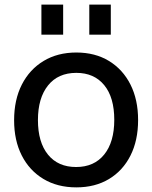

<svg xmlns="http://www.w3.org/2000/svg" viewBox="-20 -800 658 830"><path d="M310 10Q228 10 167.5 -26.5Q107 -63 74 -128Q41 -193 41 -280Q41 -369 74.5 -434.5Q108 -500 168.5 -536.5Q229 -573 310 -573Q391 -573 451 -536.5Q511 -500 544 -434.5Q577 -369 577 -281Q577 -193 544 -127.5Q511 -62 451 -26Q391 10 310 10ZM309 -78Q387 -78 430.5 -132Q474 -186 474 -282Q474 -379 430.5 -432Q387 -485 310 -485Q231 -485 187.5 -430.5Q144 -376 144 -281Q144 -185 187.5 -131.5Q231 -78 309 -78ZM159 -650V-780H253V-650ZM366 -650V-780H459V-650Z"/></svg>

Font: BDO Grotesk
Style: Regular
Weight: 400
Designer: Deni Anggara
Foundry: Lokal Container
Version: Version 2.000